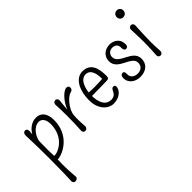

<svg xmlns="http://www.w3.org/2000/svg" viewBox="-93 -974 1660 1660"><g transform="rotate(-45 737.0 -144.5)"><path d="M113.8 -213.9C120.1 -265.6 167 -336.9 229 -336.9C262.2 -336.9 289.1 -307.1 289.1 -251C289.1 -77.1 144 -21.5 106 -35.2L116.2 -21.5C110.8 -85 113.3 -153.8 113.8 -213.9ZM64.9 -331.5C69.3 -227.1 70.3 -128.4 70.3 -43.5C70.3 101.1 67.4 190.4 64.9 222.2C64 243.7 77.1 252.4 89.8 252.4C104 252.4 121.1 242.7 120.6 226.1C119.6 204.6 113.3 145.5 113.3 74.2C113.3 53.7 113.8 32.2 114.7 10.3C192.9 5.4 334 -75.7 334 -252.4C334 -332.5 299.3 -379.4 236.3 -379.4C183.1 -379.4 127.9 -341.8 103 -277.3L113.3 -267.6C111.8 -293 114.7 -321.8 115.7 -333.5C117.2 -356.9 106 -367.2 92.8 -367.2C75.7 -367.2 64 -353 64.9 -331.5Z M605.5 -321.8C626.5 -325.2 631.8 -340.3 631.8 -352.1C631.8 -365.2 624.5 -376.5 606.9 -376.5C568.4 -376.5 499 -304.7 471.2 -218.8L475.1 -202.1C480.5 -282.2 485.8 -317.9 487.3 -337.9C488.8 -358.4 475.1 -368.2 462.4 -368.2C449.7 -368.2 434.6 -357.9 435.5 -337.9C437.5 -298.3 439 -248 439 -198.2C439 -136.7 437 -67.4 433.6 -25.9C431.6 -5.9 444.8 4.4 457.5 4.4C472.2 4.4 487.3 -6.8 485.8 -28.3C483.4 -60.5 481.9 -95.7 481.9 -126.5C481.9 -139.2 482.4 -147.5 483.9 -162.6C491.2 -234.9 566.9 -314.9 605.5 -321.8Z M699.2 -168.5C734.9 -168.9 832 -171.4 887.7 -171.4C918 -171.4 924.8 -178.7 924.3 -207.5C922.9 -286.6 908.7 -378.4 802.7 -378.4C733.9 -378.4 668 -305.7 668 -157.7C668 -52.7 731.9 11.7 800.3 11.7C867.7 11.7 918.5 -31.2 919.4 -76.2C919.9 -89.4 911.1 -96.7 900.4 -96.7C885.7 -96.7 877.9 -86.9 870.1 -69.3C858.9 -45.4 841.3 -27.3 808.1 -27.3C746.6 -27.3 710.9 -79.1 711.9 -179.7C712.4 -237.3 733.4 -340.3 805.2 -340.3C869.6 -340.3 881.3 -264.2 878.9 -200.2L902.3 -214.4C881.3 -209.5 804.2 -207.5 780.8 -207.5C751 -207.5 717.3 -210.4 699.2 -210.9Z M1027.8 -277.8C1027.8 -164.6 1198.7 -174.8 1198.7 -89.4C1198.7 -49.8 1171.4 -25.4 1128.4 -25.4C1089.4 -25.4 1058.6 -50.8 1060.5 -83C1062.5 -115.7 1052.7 -123.5 1040.5 -123.5C1026.4 -123.5 1014.2 -114.3 1012.7 -89.8C1008.8 -31.2 1060.5 11.2 1125 11.2C1201.7 11.2 1243.7 -32.7 1243.7 -92.8C1243.7 -205.1 1072.8 -194.3 1072.8 -283.7C1072.8 -314 1094.7 -340.3 1129.9 -340.3C1176.8 -340.3 1187 -309.6 1186 -283.7C1185.1 -261.7 1195.3 -247.6 1207.5 -247.6C1224.1 -247.6 1237.8 -260.3 1233.9 -286.6C1233.9 -342.3 1187 -376.5 1134.8 -376.5C1067.4 -376.5 1027.8 -330.6 1027.8 -277.8Z M1405.8 -29.3C1403.8 -63 1401.4 -100.6 1401.4 -135.3C1401.4 -200.7 1405.8 -266.6 1408.7 -334C1409.2 -354.5 1396.5 -364.3 1383.8 -364.3C1370.6 -364.3 1355 -354 1356 -334C1357.4 -290.5 1360.4 -235.8 1360.4 -181.6C1360.4 -125 1357.4 -65.4 1354.5 -26.9C1352.5 -6.3 1366.7 3.4 1379.9 3.4C1392.6 3.4 1406.7 -7.8 1405.8 -29.3ZM1427.2 -499.5C1428.7 -526.4 1406.2 -541 1387.2 -541C1367.2 -541 1345.2 -526.4 1345.2 -499.5C1345.2 -472.7 1365.2 -458.5 1384.3 -458.5C1401.9 -458.5 1424.8 -468.3 1427.2 -499.5Z"/></g></svg>

Font: Pompiere 
Style: Regular
Weight: 400
Designer: Karolina Lach
Foundry: Sorkin Type Co.
Version: Version 1.001